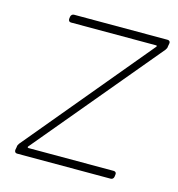

<svg xmlns="http://www.w3.org/2000/svg" viewBox="-82 -573 600 646"><g transform="rotate(15 218.0 -250.5)"><path d="M34 0H360C366 0 370 -4 371 -10L372 -18C373 -24 369 -28 363 -28H66C63 -28 62 -31 64 -33L426 -467C429 -471 431 -475 431 -480L433 -491C434 -497 430 -501 424 -501H98C93 -501 88 -497 87 -491L86 -483C86 -477 89 -473 95 -473H392C395 -473 395 -470 393 -468L32 -34C29 -30 27 -26 27 -21L25 -10C25 -4 28 0 34 0Z"/></g></svg>

Font: Barlow Thin
Style: Italic
Weight: 250
Italic angle: -7°
Designer: Jeremy Tribby
Foundry: Tribby Type
Version: Version 1.422;hotconv 1.0.109;makeotfexe 2.5.65596